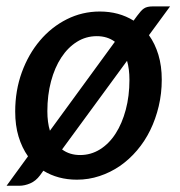

<svg xmlns="http://www.w3.org/2000/svg" viewBox="-22 -554 562 600"><path d="M172 -87Q195.5 -69.5 228.5 -69.5Q262 -69.5 290.5 -87.2Q319 -105 339.2 -136.5Q359.5 -168 371 -211Q382.5 -254 382.5 -304.5Q382.5 -338.5 375 -364ZM337 -423.5Q313.5 -441 280.5 -441Q246.5 -441 218.2 -423.2Q190 -405.5 169.5 -374.2Q149 -343 137.5 -300Q126 -257 126 -206.5Q126 -189 128 -173.8Q130 -158.5 134 -145.5ZM443.5 -444Q462.5 -417.5 473 -382.8Q483.5 -348 483.5 -305Q483.5 -262 474 -222Q464.5 -182 447.5 -147.2Q430.5 -112.5 406.2 -84Q382 -55.5 352.5 -35.2Q323 -15 289 -3.8Q255 7.5 218.5 7.5Q159 7.5 113.5 -20.5L103 -6Q90 11.5 72.5 19Q55 26.5 38 26.5H-1.5L65.5 -65.5Q46.5 -92.5 36 -127.2Q25.5 -162 25.5 -205.5Q25.5 -271 46.2 -328Q67 -385 102.8 -427.2Q138.5 -469.5 186.8 -493.8Q235 -518 290 -518Q349.5 -518 395.5 -489.5L406.5 -504.5Q412.5 -512.5 417.5 -518.2Q422.5 -524 427.8 -527.5Q433 -531 439.8 -532.5Q446.5 -534 456 -534H509.5Z"/></svg>

Font: Lato 2
Style: Italic
Weight: 600
Italic angle: -7°
Designer: Lukasz Dziedzic with Adam Twardoch and Botio Nikoltchev
Foundry: tyPoland Lukasz Dziedzic
Version: Version 2.015; 2015-08-06; http://www.latofonts.com/